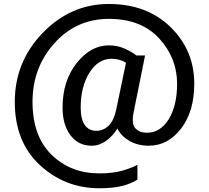

<svg xmlns="http://www.w3.org/2000/svg" viewBox="-20 -746 1070 983"><path d="M300.3 -195.3Q300.3 -107.4 340.6 -53.7Q380.9 0 449.2 0Q488.3 0 522.5 -24.4Q556.6 -48.8 581.1 -87.9Q600.6 -48.8 643.1 -24.4Q685.5 0 742.2 0Q839.8 0 907.2 -87.9Q974.6 -175.8 974.6 -317.4Q974.6 -488.3 853.5 -606.9Q732.4 -725.6 537.1 -725.6Q341.8 -725.6 198.7 -577.6Q55.7 -429.7 55.7 -224.6Q55.7 -19.5 184.1 99.1Q312.5 217.8 488.3 217.8Q556.6 217.8 603 206.5Q649.4 195.3 683.6 173.8V97.7Q651.4 115.2 604 128.4Q556.6 141.6 488.3 141.6Q341.8 141.6 244.1 46.4Q146.5 -48.8 146.5 -224.6Q146.5 -400.4 258.8 -524.9Q371.1 -649.4 537.1 -649.4Q703.1 -649.4 794.9 -549.3Q886.7 -449.2 886.7 -317.4Q886.7 -205.1 843.8 -135.7Q800.8 -66.4 732.4 -66.4Q693.4 -66.4 672.9 -89.4Q652.3 -112.3 664.1 -170.9L722.7 -461.9H678.7Q654.3 -481 617.7 -497.3Q581.1 -513.7 537.1 -513.7Q444.3 -513.7 372.3 -422.9Q300.3 -332 300.3 -195.3ZM393.1 -195.3Q393.1 -302.7 438 -374Q482.9 -445.3 551.8 -445.3Q571.3 -445.3 590.8 -439.9Q610.4 -434.6 625 -424.8L576.2 -190.4Q563 -127 535.4 -101.6Q507.8 -76.2 473.6 -76.2Q434.6 -76.2 413.8 -106.4Q393.1 -136.7 393.1 -195.3Z"/></svg>

Font: Roboto Flex
Style: Regular
Weight: 400
Designer: Berlow after Robertson
Foundry: Google
Version: Version 3.200;gftools[0.9.32]